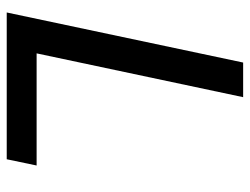

<svg xmlns="http://www.w3.org/2000/svg" viewBox="-106 -637 743 571"><g transform="rotate(90 265.5 -351.5)"><path d="M17.1 0 166 -703.1H269L138.7 -88.9H472.2L453.6 0Z"/></g></svg>

Font: Schibsted Grotesk Medium
Style: Italic
Weight: 500
Italic angle: -12°
Designer: Bakken & Baeck AS, Henrik Kongsvoll
Foundry: Schibsted ASA
Version: Version 1.100;gftools[0.9.25]